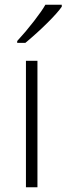

<svg xmlns="http://www.w3.org/2000/svg" viewBox="-20 -786 279 806"><path d="M137.2 0H88.9V-530.8H137.2ZM52.2 -613.8Q87.9 -652.3 122.8 -697.5Q157.7 -742.7 170.4 -766.1H239.3V-757.8Q221.7 -732.4 179.4 -690.4Q137.2 -648.4 86.4 -606H52.2Z"/></svg>

Font: Zoram GWeb Light
Style: Regular
Weight: 300
Foundry: Ascender Corporation
Version: Version 1.000